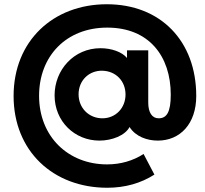

<svg xmlns="http://www.w3.org/2000/svg" viewBox="-20 -662 966 904"><path d="M485 222C568 222 643 201 707 160L656 63C606 95 548 112 484 112C302 112 164 -18 164 -211C164 -397 291 -532 485 -532C682 -532 784 -397 784 -216C784 -134 765 -105 727 -105C696 -105 678 -132 678 -179V-425H578V-389C555 -417 506 -435 453 -435C328 -435 237 -333 237 -213C237 -90 332 0 448 0C507 0 569 -24 590 -64C619 -18 674 0 723 0C828 0 904 -79 904 -210C904 -469 736 -642 483 -642C230 -642 44 -469 44 -210C44 49 230 222 485 222ZM350 -218C350 -284 400 -331 463 -329C526 -327 571 -280 571 -217C571 -154 525 -105 462 -105C399 -105 350 -153 350 -218Z"/></svg>

Font: Mluvka ExtraBold
Style: Regular
Weight: 800
Designer: Modified by Jiří Krblich, Original typeface by Gumpita Rahayu
Foundry: Gumpita Rahayu & Jiří Krblich
Version: Version 2.000;Glyphs 3.1.1 (3134)